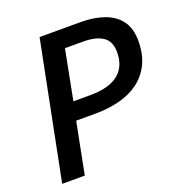

<svg xmlns="http://www.w3.org/2000/svg" viewBox="-120 -758 813 862"><g transform="rotate(-20 286.5 -327.0)"><path d="M32 0 162 -654H358Q421 -654 469.5 -637Q518 -620 545.5 -583.5Q573 -547 573 -487Q573 -423 550.5 -377Q528 -331 488 -301.5Q448 -272 394.5 -258.5Q341 -245 279 -245H188L140 0ZM206 -331H288Q375 -331 420.5 -366.5Q466 -402 466 -472Q466 -523 433 -545.5Q400 -568 338 -568H252Z"/></g></svg>

Font: Source Sans 3 SemiBold
Style: Italic
Weight: 600
Italic angle: -11°
Designer: Paul D. Hunt
Foundry: Adobe
Version: Version 3.046;hotconv 1.0.118;makeotfexe 2.5.65603